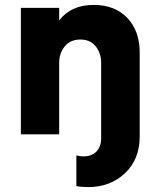

<svg xmlns="http://www.w3.org/2000/svg" viewBox="-20 -547 650 782"><path d="M221 -464Q270 -527 361 -527Q448 -527 498.5 -474Q549 -421 549 -333V9Q549 102 489 158.5Q429 215 339 215Q311 215 291 211V86Q306 90 320 90Q353 90 372.5 70.5Q392 51 392 16V-290Q392 -331 369.5 -358.5Q347 -386 307 -386Q267 -386 244 -358.5Q221 -331 221 -290V0H65V-515H221Z"/></svg>

Font: Freely
Style: Bold
Weight: 700
Designer: Kris Sowersby
Foundry: Klim Type Foundry
Version: Version 1.006;hotconv 1.0.113;makeotfexe 2.5.65598;200799169